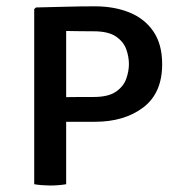

<svg xmlns="http://www.w3.org/2000/svg" viewBox="-20 -568 547 592"><path d="M480 -370Q480 -281 421.8 -236.8Q363.5 -192.5 272.5 -192.5H184V0Q173 2 159.8 3Q146.5 4 135 4Q124.5 4 110.5 3Q96.5 2 85.5 0V-540L91 -545Q136.5 -546 181.2 -547.2Q226 -548.5 272.5 -548.5Q332.5 -548.5 379.2 -529.5Q426 -510.5 453 -471Q480 -431.5 480 -370ZM184 -472.5V-268.5Q207.5 -269 232 -269Q256.5 -269 269 -269Q313.5 -269 337 -285Q360.5 -301 369 -324.5Q377.5 -348 377.5 -370.5Q377.5 -393.5 369 -416.8Q360.5 -440 337 -455.8Q313.5 -471.5 269 -471.5Q250 -471.5 228.2 -471.8Q206.5 -472 184 -472.5Z"/></svg>

Font: Signika Negative SC
Style: Regular
Weight: 400
Designer: Anna Giedryś
Foundry: Anna Giedryś
Version: Version 2.000; ttfautohint (v1.8.3) -l 8 -r 50 -G 200 -x 9 -